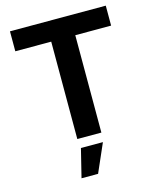

<svg xmlns="http://www.w3.org/2000/svg" viewBox="-137 -822 942 1150"><g transform="rotate(-15 333.5 -247.5)"><path d="M36.8 -727.5H630.9V-603.8H408.7V0H259.5V-603.8H36.8ZM266.5 57.6H402.8L325.7 233.6H223Z"/></g></svg>

Font: Raveo Variable
Style: Regular
Weight: 400
Designer: Jakub Foglar, Rasmus Andersson (Inter)
Foundry: Jakubfoglar.com
Version: Version 1.000;Glyphs 3.2.3 (3260)